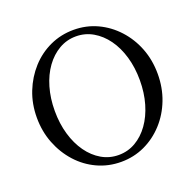

<svg xmlns="http://www.w3.org/2000/svg" viewBox="-122 -802 955 942"><g transform="rotate(-20 355.5 -331.5)"><path d="M356 13Q290 13 232.5 -13.5Q175 -40 132 -87.5Q89 -135 64.5 -197.5Q40 -260 40 -332Q40 -404 64.5 -466Q89 -528 132 -575.5Q175 -623 232.5 -649.5Q290 -676 356 -676Q422 -676 479 -649.5Q536 -623 579.5 -575.5Q623 -528 647 -466Q671 -404 671 -332Q671 -260 647 -197.5Q623 -135 579.5 -87.5Q536 -40 479 -13.5Q422 13 356 13ZM356 -23Q404 -23 444.5 -46.5Q485 -70 515 -112Q545 -154 561.5 -210.5Q578 -267 578 -333Q578 -399 561.5 -455.5Q545 -512 515 -553.5Q485 -595 444.5 -618.5Q404 -642 356 -642Q308 -642 267.5 -618.5Q227 -595 197 -553.5Q167 -512 150.5 -455.5Q134 -399 134 -333Q134 -267 150.5 -210.5Q167 -154 197 -112Q227 -70 267.5 -46.5Q308 -23 356 -23Z"/></g></svg>

Font: Junicode VF
Style: Regular
Weight: 400
Designer: Peter S. Baker
Version: Version 2.213